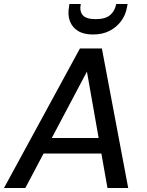

<svg xmlns="http://www.w3.org/2000/svg" viewBox="-37 -943 735 963"><path d="M-17 0 364 -700H474L606 0H502L399 -584L90 0ZM114 -173 154 -251H514L527 -173ZM429 -770Q383 -770 354 -788Q325 -806 313.5 -837Q302 -868 309 -908L311 -923H368Q361 -887 378 -867Q395 -847 443 -847Q491 -847 515 -867Q539 -887 546 -923H603L600 -907Q593 -867 570 -836.5Q547 -806 512 -788Q477 -770 429 -770Z"/></svg>

Font: DM Sans 20pt Medium
Style: Italic
Weight: 500
Italic angle: -10°
Version: Version 4.004;gftools[0.9.30]